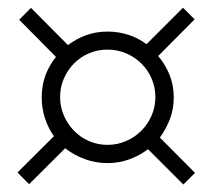

<svg xmlns="http://www.w3.org/2000/svg" viewBox="-20 -585 552 499"><path d="M120.1 -231Q105 -252.4 96.7 -278.1Q88.4 -303.7 88.4 -332Q88.4 -362.8 98.1 -389.2Q107.9 -415.5 125.5 -437L29.8 -533.7L60.5 -564.5L156.7 -467.8Q178.7 -484.4 204.3 -493.7Q230 -502.9 259.3 -502.9Q316.4 -502.9 360.8 -470.2L455.6 -564.9L485.8 -534.7L391.1 -439.5Q409.7 -417.5 420.7 -390.4Q431.6 -363.3 431.6 -332Q431.6 -301.8 421.6 -275.6Q411.6 -249.5 395.5 -227.5L486.8 -135.7L456.5 -105.5L364.7 -197.3Q342.3 -180.2 315.7 -170.7Q289.1 -161.1 259.3 -161.1Q228 -161.1 200 -171.6Q171.9 -182.1 149.4 -199.7L55.7 -106.4L25.4 -136.7ZM136.2 -333Q136.2 -307.1 146 -284.7Q155.8 -262.2 172.4 -245.1Q189 -228 211.4 -218.3Q233.9 -208.5 259.3 -208.5Q284.7 -208.5 307.4 -218.3Q330.1 -228 347.2 -245.1Q364.3 -262.2 374 -284.7Q383.8 -307.1 383.8 -333Q383.8 -358.4 374 -380.9Q364.3 -403.3 347.2 -420.2Q330.1 -437 307.4 -446.5Q284.7 -456.1 259.3 -456.1Q233.9 -456.1 211.4 -446.5Q189 -437 172.4 -420.2Q155.8 -403.3 146 -380.9Q136.2 -358.4 136.2 -333Z"/></svg>

Font: Kurinto Book Core
Style: Regular
Weight: 400
Designer: Kurinto was developed by Clint Goss from a range of fonts that are compatible with the SIL Open Font License Version 1.1
Foundry: Clinton F. Goss
Version: Version 2.196; July 25, 2020